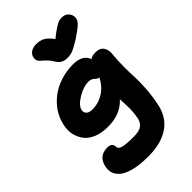

<svg xmlns="http://www.w3.org/2000/svg" viewBox="-324 -986 1361 1361"><g transform="rotate(-45 357.0 -305.5)"><path d="M580.1 -871.1Q610.4 -871.1 629.6 -850.3Q648.9 -829.6 647 -799.8Q645.5 -779.3 626.7 -758.8Q607.9 -738.3 540 -692.9Q488.8 -661.1 462.4 -650.1Q436 -639.2 407.2 -639.2Q375 -639.2 355.5 -650.9Q335.9 -662.6 321.8 -687Q310.1 -707 295.2 -723.1Q280.3 -739.3 269.5 -748Q258.8 -756.8 249.5 -765.9Q240.2 -774.9 236.8 -786.1Q233.4 -797.4 236.8 -813Q241.2 -837.4 263.4 -851.8Q285.6 -866.2 315.9 -866.2Q354.5 -866.2 381.8 -850.6Q409.2 -835 439 -794.9Q482.9 -830.6 511 -847.9Q539.1 -865.2 550.8 -868.2Q562.5 -871.1 580.1 -871.1ZM317.9 259.8Q271 259.8 232.2 255.4Q193.4 251 165.8 242.7Q138.2 234.4 116.9 224.1Q95.7 213.9 82.8 200.9Q69.8 188 61.5 175Q53.2 162.1 50.3 147.7Q47.4 133.3 47.4 121.3Q47.4 109.4 49.8 97.2Q67.9 8.8 154.8 8.8Q181.2 8.8 191.7 19.8Q202.1 30.8 203.1 50.8Q203.1 59.6 208.3 65.7Q213.4 71.8 227.5 77.1Q241.7 82.5 270.3 85.2Q298.8 87.9 341.8 87.9Q395 87.9 420.7 70.3Q446.3 52.7 454.1 16.1Q459.5 -10.3 461.7 -37.4Q463.9 -64.5 463.6 -79.3Q463.4 -94.2 461.9 -126.2Q460.4 -158.2 460 -169.9Q388.7 -90.8 262.2 -90.8Q202.1 -90.8 156 -109.1Q109.9 -127.4 84.7 -158.9Q59.6 -190.4 49.3 -232.4Q39.1 -274.4 49.8 -321.8Q65.9 -400.9 119.1 -460.4Q172.4 -520 245.1 -550Q317.9 -580.1 398.9 -580.1Q496.1 -580.1 519 -513.2Q537.1 -527.8 571.8 -527.8Q616.2 -527.8 635 -500.5Q653.8 -473.1 648.9 -435.1Q643.1 -376.5 642.8 -315.4Q642.6 -254.4 645.3 -207.8Q647.9 -161.1 643.6 -94Q639.2 -26.9 625 43.9Q604 151.9 524.7 205.8Q445.3 259.8 317.9 259.8ZM213.9 -306.2Q210 -285.2 224.6 -270.5Q239.3 -255.9 271 -255.9Q333.5 -255.9 385.3 -289.1Q437 -322.3 466.8 -381.8Q456.5 -382.8 448 -388.4Q439.5 -394 433.6 -400.1Q427.7 -406.2 416.7 -411.1Q405.8 -416 391.1 -416Q338.9 -416 280 -379.9Q221.2 -343.8 213.9 -306.2Z"/></g></svg>

Font: Shantell Sans Irregular
Style: Italic
Weight: 800
Italic angle: -11.31°
Designer: Stephen Nixon, Anya Danilova, Shantell Martin
Foundry: Arrow Type
Version: Version 1.006;[9816181b4]